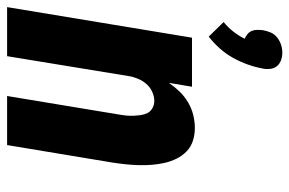

<svg xmlns="http://www.w3.org/2000/svg" viewBox="-157 -657 814 540"><g transform="rotate(90 250.0 -387.0)"><path d="M83 -567 42 -609Q57 -621 69 -636.5Q81 -652 89 -668Q82 -671 76 -676Q70 -681 67 -688Q64 -695 64 -703.5Q64 -712 65 -720Q67 -731 71.5 -741.5Q76 -752 85.5 -759.5Q95 -767 106 -770.5Q117 -774 128 -774Q139 -774 149 -770.5Q159 -767 165.5 -759.5Q172 -752 173.5 -741.5Q175 -731 173 -720Q169 -698 161.5 -677Q154 -656 143 -636Q132 -616 116.5 -598.5Q101 -581 83 -567ZM0 0 86 -520H224L213 -455Q224 -471 237.5 -485Q251 -499 268 -509Q285 -519 303.5 -523.5Q322 -528 340 -528Q359 -528 376 -522.5Q393 -517 405.5 -505Q418 -493 426 -477Q434 -461 438 -443.5Q442 -426 443.5 -407.5Q445 -389 444.5 -370.5Q444 -352 442 -333Q440 -314 437 -295L388 0H250L302 -314Q304 -325 305 -335.5Q306 -346 305.5 -356.5Q305 -367 303.5 -377Q302 -387 297.5 -395.5Q293 -404 283.5 -409Q274 -414 264 -414Q251 -414 238 -408Q225 -402 216 -391.5Q207 -381 201.5 -368Q196 -355 194 -342L138 0Z"/></g></svg>

Font: Iosevka SS18 Heavy
Style: Italic
Weight: 900
Italic angle: -9°
Monospace: yes
Designer: Belleve Invis
Foundry: Belleve Invis
Version: Version 25.1.1; ttfautohint (v1.8.4)